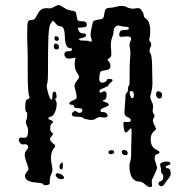

<svg xmlns="http://www.w3.org/2000/svg" viewBox="-20 -673 766 776"><path d="M521 -290Q521 -305 511 -305Q500 -305 506 -288Q510 -276 515 -276Q521 -276 521 -290ZM419 -329Q419 -325 401 -318Q383 -311 383 -309Q382 -300 384 -298.5Q386 -297 393 -301Q398 -304 402 -304Q411 -304 411 -290Q411 -270 399 -269Q389 -267 406 -260Q420 -256 420 -250Q420 -245 403 -239Q386 -234 386 -225Q386 -220 393 -220H396Q407 -220 412 -213Q415 -208 415 -206Q415 -198 401 -198Q395 -198 391 -199Q378 -202 368 -194Q359 -186 339 -189Q317 -193 315 -197Q313 -201 294 -201Q270 -201 270 -211Q270 -215 275 -220Q283 -228 291 -221Q298 -215 305.5 -217.5Q313 -220 313 -228Q313 -236 296 -236Q279 -236 279 -243Q279 -250 268 -250Q260 -250 260 -254Q260 -262 277 -268Q290 -272 290 -280Q290 -281 288 -295Q287 -301 284 -311.5Q281 -322 281 -326Q281 -334 291 -347Q304 -361 298 -369Q282 -389 282 -410V-419L285 -440L268 -437Q251 -434 245 -441Q240 -448 240 -453Q240 -466 256 -466Q269 -466 271 -472Q272 -475 270 -476.5Q268 -478 264 -478Q243 -478 242 -526Q241 -550 236.5 -558.5Q232 -567 221 -567Q214 -567 205 -578L194 -590L185 -578Q176 -567 175 -501Q174 -465 174 -387Q174 -339 170 -333Q169 -332 169 -327Q169 -314 176 -292Q183 -270 187 -270Q192 -270 192 -287Q192 -303 200 -303Q207 -303 208 -289Q210 -275 205 -275Q200 -275 206 -266Q209 -262 209 -252Q209 -236 202 -219.5Q195 -203 186 -202Q180 -201 177 -198Q174 -195 176.5 -192Q179 -189 185 -188Q192 -186 193.5 -181.5Q195 -177 190 -174Q183 -171 183 -154Q183 -143 188 -139Q194 -134 194.5 -132Q195 -130 188 -122Q178 -111 185 -103Q190 -96 200 -89Q207 -83 198 -74Q186 -60 186 -35Q186 -23 189 -8Q192 6 192 13Q192 21 187 31Q181 43 181 59Q182 68 179.5 71Q177 74 169 75Q155 77 155 72Q155 67 128 65Q81 62 81 38Q81 31 89 21Q95 15 95 10Q95 3 88 -14Q80 -36 80 -47Q80 -59 89 -68Q94 -73 94 -78Q94 -90 80 -90H77Q76 -90 75 -89.5Q74 -89 73 -89Q67 -89 61.5 -95Q56 -101 56 -108Q56 -117 67 -117Q69 -117 72.5 -116.5Q76 -116 77 -116Q85 -116 88 -119.5Q91 -123 93 -134Q96 -148 89 -164Q82 -178 86 -187Q90 -195 90 -209Q90 -221 86 -221Q82 -221 82 -245Q82 -270 92 -272Q102 -275 98 -284Q92 -299 92 -379Q92 -408 92 -446L91 -485Q91 -491 90.5 -500Q90 -509 90 -510V-538Q90 -576 92.5 -584Q95 -592 106 -592Q115 -592 119.5 -596Q124 -600 131 -614Q141 -636 158 -639Q163 -640 170 -640Q173 -640 176.5 -639.5Q180 -639 181 -639Q188 -639 200 -646Q214 -653 217 -653Q222 -653 240 -641Q253 -632 270 -630Q286 -629 288 -619Q291 -596 294 -591.5Q297 -587 310 -587Q327 -587 330 -579Q331 -576 331 -572Q331 -562 310 -562Q297 -562 295.5 -560Q294 -558 299 -547Q304 -538 316 -538Q328 -538 328 -531Q328 -523 313 -520Q299 -517 299 -514Q299 -509 318 -509Q336 -509 342 -506Q350 -501 351 -510Q351 -515 348 -521Q346 -524 346 -532Q346 -543 350 -560Q354 -582 357.5 -586.5Q361 -591 374 -593Q392 -595 396 -599Q400 -603 402 -620Q404 -632 407 -636Q410 -640 420 -641Q432 -641 456 -647Q463 -649 473 -649Q484 -649 493 -644Q504 -638 518 -638Q524 -638 527 -639Q538 -641 543 -639.5Q548 -638 553 -630Q561 -619 561 -610Q561 -603 573 -595Q584 -587 587 -558V-546Q587 -529 585 -521Q580 -511 587 -504Q595 -496 588 -482Q581 -466 587 -459Q595 -449 595 -394Q595 -380 595.5 -365Q596 -350 596 -340V-331Q594 -303 588 -288Q585 -279 593 -263Q601 -247 598 -234Q595 -221 601 -213Q607 -205 603 -200Q598 -192 598 -186Q598 -179 605 -165Q611 -155 610.5 -152Q610 -149 603 -143Q589 -132 589 -110Q589 -79 612 -68Q636 -57 615 -50Q605 -47 605 -35Q605 -25 611 -10Q615 2 615 4Q615 12 595 52Q592 59 594 70Q594 71 594 73L595 75Q595 83 587 83Q578 83 568 74Q555 61 544 61Q510 61 504 14Q503 8 503 -1Q503 -10 506.5 -21Q510 -32 510 -46Q510 -82 511 -104Q512 -120 512 -140Q512 -154 509 -154Q506 -154 500 -146Q488 -132 484 -141Q481 -147 479 -165Q478 -177 480 -179Q482 -181 493 -180H497Q509 -180 509 -187Q509 -194 495 -200Q483 -205 483 -217Q483 -227 484 -235Q484 -241 485 -251Q486 -261 486.5 -268Q487 -275 487 -279Q487 -295 492 -298Q497 -300 497 -312Q497 -323 501 -327Q504 -328 504 -356V-373V-393Q504 -421 506 -441Q507 -446 507 -458Q507 -470 505 -480Q501 -493 507 -506Q510 -512 510 -516Q510 -526 493 -526Q486 -526 481 -525Q462 -522 462 -530Q462 -543 467 -547.5Q472 -552 485 -552Q501 -552 501 -558Q501 -565 486 -565Q476 -565 464 -569Q462 -570 459 -570Q451 -570 445 -563Q439 -556 439 -546Q439 -536 433 -520Q428 -508 428 -490Q428 -480 429 -475Q430 -466 430 -455Q430 -442 422 -438Q415 -434 414.5 -432Q414 -430 420 -424Q428 -414 426 -403Q425 -391 405 -389Q391 -387 387.5 -384Q384 -381 382 -367Q379 -346 386 -341Q388 -339 394 -339Q400 -339 406 -342.5Q412 -346 412 -350Q412 -354 422 -354Q432 -354 435 -350Q436 -346 427 -339Q418 -332 419 -329ZM200 -518Q200 -529 210 -526Q217 -524 218 -516Q219 -508 210 -508Q200 -508 200 -518ZM199 -492Q200 -497 204.5 -497Q209 -497 213.5 -493.5Q218 -490 218 -484Q219 -473 210 -473Q202 -473 199 -478.5Q196 -484 199 -492ZM612 -298Q614 -304 616.5 -304.5Q619 -305 627 -302Q635 -299 635 -289Q635 -275 625 -275Q617 -275 613 -282.5Q609 -290 612 -298ZM421 -52Q418 -55 418 -57Q418 -66 431 -66Q440 -66 441 -59Q443 -54 434 -51Q425 -48 421 -52ZM472 -60Q472 -64 477 -66Q482 -68 487.5 -66Q493 -64 495 -59Q496 -57 496 -53Q496 -46 488 -46Q472 -46 472 -60ZM631 15Q631 9 629 1.5Q627 -6 627 -8Q627 -15 643 -19Q646 -20 653 -20Q669 -20 669 -12Q669 -8 660 -5Q647 -2 651 5Q652 7 657 7Q670 7 670 30Q670 38 659 51Q656 54 653 58.5Q650 63 647 67.5Q644 72 643 73Q637 82 629 79Q620 76 620.5 69Q621 62 630 59Q640 56 640 41Q640 32 635 29Q629 23 631 15ZM224 -10Q230 -18 232 -16.5Q234 -15 234 -3Q234 12 229 12Q223 12 221 4Q219 -4 224 -10ZM205 33Q205 29 209 28Q213 27 219.5 28.5Q226 30 231 34Q240 41 239 46Q238 51 228 51Q219 51 212 45.5Q205 40 205 33Z"/></svg>

Font: Senatorium Sm3
Style: Regular
Weight: 400
Designer: crossinguard
Version: Version 001.006